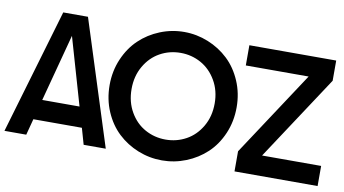

<svg xmlns="http://www.w3.org/2000/svg" viewBox="-77 -880 1900 1060"><g transform="rotate(10 872.5 -350.0)"><path d="M-4.9 0 201.2 -700.2H339.8L563 0H439L413.1 -90.8H141.1L117.2 0ZM170.9 -204.1H379.9L271 -581.1Z M878.9 9.8Q808.6 9.8 744.1 -16.1Q679.7 -42 630.6 -88.1Q581.5 -134.3 552.2 -202.4Q522.9 -270.5 522.9 -350.1Q522.9 -428.7 552.2 -496.8Q581.5 -564.9 630.4 -611.3Q679.2 -657.7 743.9 -683.8Q808.6 -710 878.9 -710Q948.7 -710 1013.4 -683.8Q1078.1 -657.7 1127.2 -611.3Q1176.3 -564.9 1205.6 -496.8Q1234.9 -428.7 1234.9 -350.1Q1234.9 -270.5 1205.6 -202.4Q1176.3 -134.3 1127.2 -88.1Q1078.1 -42 1013.4 -16.1Q948.7 9.8 878.9 9.8ZM646 -350.1Q646 -277.3 678.5 -221.2Q710.9 -165 763.7 -136Q816.4 -106.9 878.9 -106.9Q940.9 -106.9 993.7 -136Q1046.4 -165 1079.1 -221.2Q1111.8 -277.3 1111.8 -350.1Q1111.8 -421.9 1079.1 -478Q1046.4 -534.2 993.7 -563.5Q940.9 -592.8 878.9 -592.8Q816.4 -592.8 763.7 -563.5Q710.9 -534.2 678.5 -478Q646 -421.9 646 -350.1Z M1284.7 0V-112.8L1596.7 -586.9H1244.6V-700.2H1731.4V-586.9L1419.4 -112.8H1750.5V0Z"/></g></svg>

Font: Cakra Normal
Style: Regular
Weight: 400
Designer: Lucia Kollert, Vojtech Kollert
Foundry: OoM Type
Version: Version 1.000;Glyphs 3.1.1 (3148)